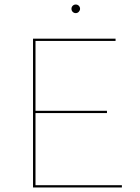

<svg xmlns="http://www.w3.org/2000/svg" viewBox="-20 -829 619 849"><path d="M296 -790Q296 -798 301.5 -803.5Q307 -809 315 -809Q323 -809 328.5 -803.5Q334 -798 334 -790Q334 -783 328.5 -777Q323 -771 315 -771Q307 -771 301.5 -776.5Q296 -782 296 -790ZM519 -10V0H126V-658H491V-648H137V-339H453V-329H137V-10Z"/></svg>

Font: Ysabeau SC Hairline
Style: Regular
Weight: 100
Designer: Christian Thalmann (Catharsis Fonts)
Version: Version 0.003